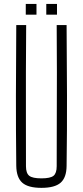

<svg xmlns="http://www.w3.org/2000/svg" viewBox="-20 -924 410 950"><path d="M185 5.5Q119 5.5 90.2 -20Q61.5 -45.5 60.5 -103Q58.5 -280 58.8 -451.8Q59 -623.5 60.5 -800H109.5Q108.5 -682 108.2 -566.2Q108 -450.5 108.2 -335Q108.5 -219.5 108.5 -101.5Q108.5 -67 124.8 -54.2Q141 -41.5 185 -41.5Q229 -41.5 244.8 -54.2Q260.5 -67 260.5 -101.5Q260.5 -219.5 261 -335Q261.5 -450.5 261.5 -566.2Q261.5 -682 260.5 -800H309.5Q311 -623.5 311.5 -451.8Q312 -280 309.5 -103Q309 -45.5 280 -20Q251 5.5 185 5.5ZM209 -851.5V-904.5H262V-851.5ZM107.5 -851.5V-904.5H160.5V-851.5Z"/></svg>

Font: Big Shoulders Text ExtraLight
Style: Regular
Weight: 250
Version: Version 2.002